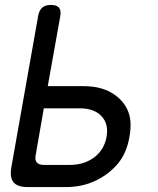

<svg xmlns="http://www.w3.org/2000/svg" viewBox="-20 -760 640 780"><path d="M135 -695Q139 -718 151.5 -729Q164 -740 187 -740Q210 -740 219.5 -729Q229 -718 225 -695L174 -410H319Q387 -410 432.5 -383.5Q478 -357 498 -313.5Q518 -270 506 -205Q495 -139 459.5 -96Q424 -53 369.5 -26.5Q315 0 247 0H92Q51 0 35 -19.5Q19 -39 26 -80ZM125 -130Q121 -110 129.5 -100Q138 -90 158 -90H263Q322 -90 363 -121Q404 -152 413 -205Q422 -257 392 -288.5Q362 -320 303 -320H158Z"/></svg>

Font: Maple Mono
Style: Italic
Weight: 400
Italic angle: -10°
Monospace: yes
Designer: subframe7536
Version: Version 7.300